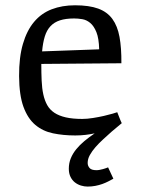

<svg xmlns="http://www.w3.org/2000/svg" viewBox="-20 -498 537 726"><path d="M52.2 -210Q51.8 -281.2 66.7 -332Q81.5 -382.8 108.9 -415.3Q136.2 -447.8 175.5 -462.9Q214.8 -478 263.7 -478Q316.9 -478 351.1 -465.6Q385.3 -453.1 404.8 -426.5Q424.3 -399.9 431.9 -358.4Q439.5 -316.9 439 -258.8L136.2 -256.3Q136.2 -221.7 137.5 -192.9Q138.7 -164.1 143.8 -140.9Q148.9 -117.7 158.7 -100.3Q168.5 -83 185.8 -71.5Q203.1 -60.1 228.8 -54.2Q254.4 -48.3 291 -48.3Q309.6 -48.3 331.3 -51.8Q353 -55.2 372.3 -59.6Q391.6 -64 405.5 -68.1Q419.4 -72.3 423.3 -73.7L435.5 -43L440.4 -32.2L435.1 -27.8L401.9 0Q386.2 14.2 370.1 28.8Q354 43.5 341.1 58.3Q328.1 73.2 319.8 88.1Q311.5 103 311.5 118.2Q311.5 128.9 318.6 137.2Q325.7 145.5 344.7 145.5Q350.6 145.5 356.9 144.3Q363.3 143.1 369.4 141.4Q375.5 139.6 380.6 137.9Q385.7 136.2 388.7 134.8L408.7 177.7Q399.9 182.6 389.4 188Q378.9 193.4 366.7 197.8Q354.5 202.1 340.6 204.8Q326.7 207.5 311.5 207.5Q298.8 207.5 286.1 203.6Q273.4 199.7 263.2 191.7Q252.9 183.6 246.6 170.7Q240.2 157.7 240.2 140.1Q240.2 118.7 247.8 100.3Q255.4 82 268.6 65.9Q281.7 49.8 299.1 35.4Q316.4 21 335.9 7.8L337.9 6.3Q321.8 9.8 303.5 12Q285.2 14.2 264.6 14.2Q219.2 14.2 180.4 6.1Q141.6 -2 113.3 -25.9Q85 -49.8 68.8 -93.8Q52.7 -137.7 52.2 -210ZM355 -311.5Q354 -353 344.5 -376.5Q335 -399.9 321 -411.4Q307.1 -422.9 291 -425.5Q274.9 -428.2 260.3 -428.2Q228.5 -428.2 206.8 -421.1Q185.1 -414.1 170.9 -398.9Q156.7 -383.8 149.4 -360.1Q142.1 -336.4 139.2 -303.7Z"/></svg>

Font: Fjord
Style: One
Weight: 400
Designer: Viktoriya Grabowska
Foundry: Viktoriya Grabowska
Version: Version 1.002